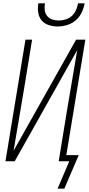

<svg xmlns="http://www.w3.org/2000/svg" viewBox="-20 -975 540 1161"><path d="M329 -815Q301 -815 274.5 -823.5Q248 -832 231.5 -852Q215 -872 211 -899.5Q207 -927 212 -955H252Q248 -934 250.5 -914Q253 -894 264.5 -879Q276 -864 295 -857.5Q314 -851 335 -851Q356 -851 377 -857.5Q398 -864 414.5 -879Q431 -894 439.5 -914Q448 -934 452 -955H492Q487 -927 474 -899.5Q461 -872 437.5 -852Q414 -832 385.5 -823.5Q357 -815 329 -815ZM369 166H328L399 0H335L383 -294Q399 -389 415 -483.5Q431 -578 447 -672L69 0H13L134 -735H174L126 -441Q110 -346 94 -251.5Q78 -157 62 -63L440 -735H496L381 -37H456Z"/></svg>

Font: Iosevka Term Curly Extralight
Style: Italic
Weight: 200
Italic angle: -9°
Designer: Belleve Invis
Foundry: Belleve Invis
Version: Version 32.3.0